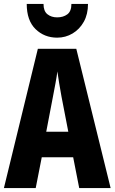

<svg xmlns="http://www.w3.org/2000/svg" viewBox="-20 -964 587 984"><path d="M386 0 355 -158H194L163 0H0L174 -714H371L547 0ZM295 -470Q288 -509 283 -539Q278 -569 274 -598Q271 -573 264.5 -538Q258 -503 252 -472L217 -289H330ZM431 -944Q431 -891 409.5 -852.5Q388 -814 352 -792.5Q316 -771 273 -771Q207 -771 162 -815Q117 -859 117 -944H203Q203 -907 223 -891Q243 -875 273 -875Q304 -875 325 -890.5Q346 -906 346 -944Z"/></svg>

Font: Noto Sans Gurmukhi ExtraCondensed ExtraBold
Style: Regular
Weight: 800
Width: 2
Designer: Jelle Bosma - Monotype Design Team
Foundry: Monotype Imaging Inc.
Version: Version 2.004; ttfautohint (v1.8.4.7-5d5b)